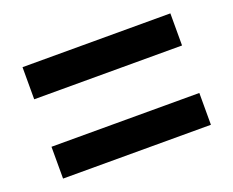

<svg xmlns="http://www.w3.org/2000/svg" viewBox="-72 -637 744 612"><g transform="rotate(-20 300.0 -331.0)"><path d="M49.3 -411.1V-520H550.8V-411.1ZM49.3 -142.1V-250H550.8V-142.1Z"/></g></svg>

Font: Liberation Mono
Style: Bold Italic
Weight: 700
Italic angle: -12°
Monospace: yes
Designer: Steve Matteson
Foundry: Ascender Corporation
Version: Version 2.1.5